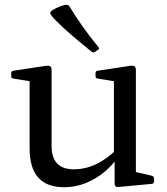

<svg xmlns="http://www.w3.org/2000/svg" viewBox="-20 -775 699 804"><path d="M549 -162V-28L530 -59L616 -39Q625 -36 625 -27V-15Q625 -6 615 -5L476 8Q469 9 464.5 5.5Q460 2 460 -6V-120L457 -129V-162ZM249 9Q176 9 140 -31.5Q104 -72 104 -154V-316H196V-164Q196 -66 289 -66Q385 -66 471 -152L479 -125Q455 -87 419 -56.5Q383 -26 339.5 -8.5Q296 9 249 9ZM457 -162V-316H549V-162ZM104 -316V-462L122 -432L36 -446Q27 -447 27 -457V-469Q27 -478 37 -479L170 -499Q184 -501 190 -497.5Q196 -494 196 -481V-316ZM457 -316V-462L475 -432L389 -446Q380 -447 380 -457V-469Q380 -478 390 -479L523 -499Q537 -501 543 -497.5Q549 -494 549 -481V-316ZM378 -558Q369 -553 363 -559Q322 -592 282 -626Q242 -660 207 -696Q196 -708 192.5 -714.5Q189 -721 191.5 -725Q194 -729 202 -734Q214 -741 228.5 -747Q243 -753 256 -755Q265 -756 271 -748Q297 -705 327.5 -662Q358 -619 392 -578Q399 -571 390 -566Z"/></svg>

Font: Hahmlet
Style: Regular
Weight: 400
Designer: Minjoo Ham & Mark Frömberg
Foundry: hypertype
Version: Version 1.002